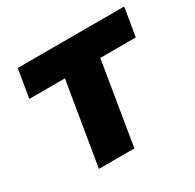

<svg xmlns="http://www.w3.org/2000/svg" viewBox="-122 -661 806 794"><g transform="rotate(-30 281.0 -264.5)"><path d="M135.3 0 200.7 -394.5H30.8L53.2 -529.3H561.5L539.1 -394.5H369.6L304.7 0Z"/></g></svg>

Font: Inter 24pt ExtraBold
Style: Italic
Weight: 800
Italic angle: -9.3988°
Designer: Rasmus Andersson
Foundry: rsms
Version: Version 4.001;git-66647c0bb